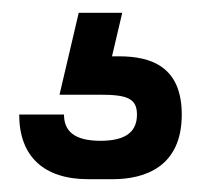

<svg xmlns="http://www.w3.org/2000/svg" viewBox="-20 -40 314 300"><path d="M137 180C95 180 80 164 80 139H10C10 204 48 240 118 240H156C206 240 264 221 264 139C264 64 216 48 166 48H155L171 -20H103L73 108H137C179 108 194 114 194 139C194 164 179 180 137 180Z"/></svg>

Font: Tanklager Original
Style: Regular
Weight: 400
Designer: Ariel Martín Pérez
Foundry: Tunera Type Foundry
Version: Version 1.000;Glyphs 3.3 (3310)